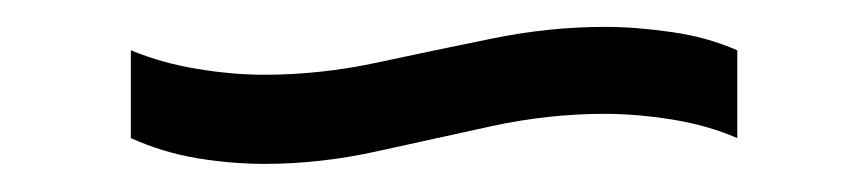

<svg xmlns="http://www.w3.org/2000/svg" viewBox="-20 -420 633 140"><path d="M172.8 -300.5Q149.2 -300.5 124 -304.6Q98.7 -308.8 75.4 -319.3V-383.3Q98.7 -373.8 124.2 -369.7Q149.6 -365.5 172.8 -365.5Q213.7 -365.5 255.1 -374.4Q296.5 -383.3 338.4 -391.8Q380.2 -400.4 421.1 -400.4Q443.7 -400.4 469.8 -396.6Q496 -392.9 517.6 -383.3V-319.3Q496 -328.7 469.8 -332.9Q443.7 -337 421.1 -337Q380.2 -337 338.8 -328.1Q297.4 -319.1 255.5 -309.8Q213.7 -300.5 172.8 -300.5Z"/></svg>

Font: Pathway Extreme 8pt Thin
Style: Regular
Weight: 100
Version: Version 1.001;gftools[0.9.26]